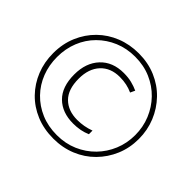

<svg xmlns="http://www.w3.org/2000/svg" viewBox="-165 -937 1160 1160"><g transform="rotate(45 415.5 -357.0)"><path d="M415 8Q333 8 266 -20Q199 -48 150.5 -98Q102 -148 75.5 -214Q49 -280 49 -357Q49 -437 77.5 -504Q106 -571 156 -620Q206 -669 272.5 -695.5Q339 -722 416 -722Q496 -722 563 -693.5Q630 -665 679 -614Q728 -563 755 -497Q782 -431 782 -356Q782 -279 754 -213Q726 -147 676.5 -97Q627 -47 560 -19.5Q493 8 415 8ZM415 -22Q488 -22 549 -48.5Q610 -75 655 -121Q700 -167 725 -227.5Q750 -288 750 -357Q750 -426 725 -486.5Q700 -547 655.5 -593Q611 -639 550 -665.5Q489 -692 415 -692Q343 -692 282.5 -666.5Q222 -641 176.5 -595.5Q131 -550 106.5 -489Q82 -428 82 -357Q82 -287 105.5 -226.5Q129 -166 173.5 -120Q218 -74 279 -48Q340 -22 415 -22ZM435 -141Q341 -141 285.5 -195.5Q230 -250 230 -356Q230 -455 285.5 -514.5Q341 -574 436 -574Q474 -574 504 -566.5Q534 -559 560 -547L546 -517Q522 -528 495 -534Q468 -540 436 -540Q358 -540 312.5 -491Q267 -442 267 -357Q267 -265 313 -219.5Q359 -174 437 -174Q494 -174 548 -194V-163Q523 -152 495 -146.5Q467 -141 435 -141Z"/></g></svg>

Font: Noto Sans Sinhala SemiCondensed ExtraLight
Style: Regular
Weight: 200
Width: 4
Designer: Jelle Bosma - Monotype Design Team
Foundry: Monotype Imaging Inc.
Version: Version 2.006; ttfautohint (v1.8.4.7-5d5b)